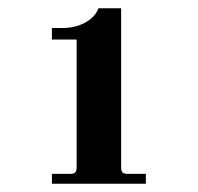

<svg xmlns="http://www.w3.org/2000/svg" viewBox="-20 -732 480 466"><path d="M106 -286H334V-310H290C278 -310 274 -314 274 -326V-712H219C207 -680 168 -664 133 -664H106V-636H166V-326C166 -314 162 -310 150 -310H106Z"/></svg>

Font: Old Standard
Style: Bold
Weight: 700
Designer: Alexey Kryukov <alexios@thessalonica.org.ru>
Version: Version 2.0.2